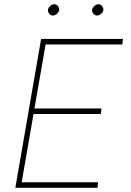

<svg xmlns="http://www.w3.org/2000/svg" viewBox="-20 -897 627 917"><path d="M461.4 -352.5H140.1L83.5 -26.4H448.7L445.3 0H53.2L176.3 -710.9H567.4L564 -684.6H197.8L144.5 -378.9H464.8ZM209 -850.1Q210.4 -859.9 219.7 -868.4Q229 -877 238.8 -877Q244.1 -877 248.8 -874.5Q253.4 -872.1 256.8 -867.9Q260.3 -863.8 261.7 -858.9Q263.2 -854 262.7 -849.1Q261.2 -839.4 251.7 -831.1Q242.2 -822.8 232.4 -822.8Q222.2 -823.2 215.1 -831.8Q208 -840.3 209 -850.1ZM419.9 -850.1Q421.4 -859.9 430.7 -868.4Q439.9 -877 449.7 -877Q460 -877 467.3 -867.9Q474.6 -858.9 473.6 -849.1Q472.2 -839.4 462.6 -831.1Q453.1 -822.8 443.4 -822.8Q433.1 -823.2 425.8 -831.8Q418.5 -840.3 419.9 -850.1Z"/></svg>

Font: Roboto Mono Thin
Style: Italic
Weight: 250
Designer: Google
Version: Version 2.000985; 2015; ttfautohint (v1.3)